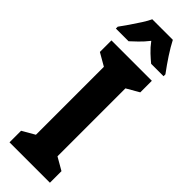

<svg xmlns="http://www.w3.org/2000/svg" viewBox="-310 -1034 951 951"><g transform="rotate(45 166.0 -558.5)"><path d="M308 -93H25V-174L91 -212V-688L25 -726V-807H308V-726L242 -688V-212L308 -174ZM238 -1024Q255 -991 279.5 -953.5Q304 -916 333 -877V-864H246Q229 -878 207.5 -898Q186 -918 166 -945Q145 -918 123 -897Q101 -876 88 -864H-1V-877Q13 -896 32 -923.5Q51 -951 68.5 -978.5Q86 -1006 94 -1024Z"/></g></svg>

Font: Noto Sans Kannada UI ExtraCondensed ExtraBold
Style: Regular
Weight: 800
Width: 2
Designer: Jelle Bosma - Monotype Design Team
Foundry: Monotype Imaging Inc.
Version: Version 2.005; ttfautohint (v1.8.4.7-5d5b)